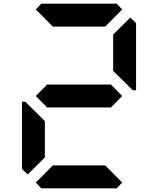

<svg xmlns="http://www.w3.org/2000/svg" viewBox="-20 -1020 856 1040"><path d="M130 -75 99 -105V-469H117L130 -456L223 -364V-167ZM581 -562 642 -500 581 -438H235L174 -500L235 -562ZM174 -969 204 -1000H612L642 -969L550 -876H266ZM642 -31 612 0H204L174 -31L266 -124H550ZM686 -925 717 -895V-531H699L686 -544L593 -636V-833Z"/></svg>

Font: DSEG7 Classic Mini
Style: Bold
Weight: 700
Designer: Keshikan(Twitter:@keshinomi_88pro)
Version: Version 0.46